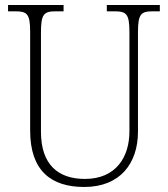

<svg xmlns="http://www.w3.org/2000/svg" viewBox="-20 -734 670 764"><path d="M315 10C459 10 529 -85 529 -210V-605C529 -679 541 -689 589 -689H616V-714H405V-689H435C483 -689 495 -679 495 -606V-211C495 -110 442 -22 318 -22C211 -22 143 -79 143 -210V-605C143 -679 155 -689 203 -689H233V-714H12V-689H40C88 -689 100 -679 100 -607V-214C100 -53 185 10 315 10Z"/></svg>

Font: Noto Serif Sinhala SemiCondensed ExtraLight
Style: Regular
Weight: 200
Width: 4
Designer: Jelle Bosma - Monotype Design Team
Foundry: Monotype Imaging Inc.
Version: Version 2.007